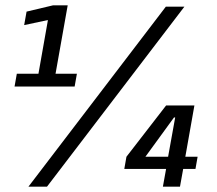

<svg xmlns="http://www.w3.org/2000/svg" viewBox="-20 -699 814 719"><path d="M34.5 -375 43 -423H124L159.5 -624L70.5 -605L79.5 -655.5L178.5 -679H233.5L188 -423H268L259.5 -375ZM86.5 0 601 -674H670.5L156 0ZM590 0 602 -66.5H445.5L453.5 -112L602 -304H708L674 -112H720L712 -66.5H666L654 0ZM524.5 -112H609.5L636 -259H631.5Z"/></svg>

Font: Anybody SemiBold
Style: Italic
Weight: 600
Italic angle: -10°
Designer: Tyler Finck
Foundry: Etcetera Type Company
Version: Version 1.010; ttfautohint (v1.8.3) -l 8 -r 50 -G 200 -x 14 